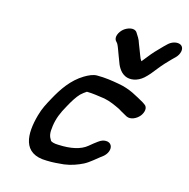

<svg xmlns="http://www.w3.org/2000/svg" viewBox="-107 -858 917 933"><g transform="rotate(15 352.0 -391.5)"><path d="M462.6 -195C451.3 -195 439.1 -191.4 425.4 -180.9C414.4 -172.9 403.4 -164.5 386.2 -150C355.8 -124.9 307.2 -113.9 244.4 -117C244.2 -117 243.6 -117 243.3 -117C221.7 -117 206.9 -122.9 204.5 -126.7C191.9 -146.6 188.4 -160.5 193.8 -198.5C199.3 -237.1 211.8 -268 234.3 -307.5C250.1 -336.9 266.5 -362.9 282.5 -379.6C289.7 -386.5 304.9 -398.6 311.4 -402C344 -401.5 368 -396.7 401.3 -392.3C432 -386.4 457.9 -373.8 483 -362C495.2 -355.2 502.5 -349.4 519.2 -341.1L528.2 -336.1C550.3 -324.9 579.7 -339.9 594.7 -358.8C608.5 -376.3 616.3 -404.2 595.1 -416.4L587 -421.9C586.7 -422.2 586.1 -422.5 585.7 -422.8C547.6 -443.6 509.5 -469.5 447.3 -479.7C413.7 -485.7 380.7 -491 338.6 -491C319.1 -491 298.1 -481.3 277.1 -468.8C220 -434.3 183.1 -379.8 152.4 -323.3C135.2 -291.6 121.9 -268.2 111.1 -229.8C83.5 -131 83.7 -28.6 208.8 -28C239.8 -26.7 266.8 -29.5 294.8 -32.2C329.5 -36.7 361.6 -48.5 387.9 -61.7C412.9 -74.2 445.7 -103.9 457.2 -112.3C461.4 -115.4 482.1 -127.5 490.5 -150C499.3 -173.8 488.3 -195 462.6 -195ZM385.6 -675C390.6 -669.8 393.9 -665.3 395.3 -661.5C397.4 -655.3 400.2 -652.7 403.1 -642.9C408.3 -626.6 419.7 -600.2 423.8 -587.7C430.5 -567.3 443.6 -536.8 471.6 -523C496.8 -510.2 534.2 -516.3 563.1 -541.8C580.4 -556.9 598 -578.7 614 -599.7C629.3 -619.3 652.5 -644.6 669.5 -661.3L684.8 -676.1C694.4 -685.3 701.4 -698.4 703.5 -709.6C711.1 -751.7 659.7 -754.9 629.6 -725.9L613.7 -710.6C602 -698.7 591.5 -687.9 578.6 -674.3C558.2 -652.2 543.7 -631 528.7 -613.6L521.7 -624.6L515.1 -640.9C511 -653.1 499.4 -680.8 494.9 -693.1C488.8 -714.8 478 -728.8 469.3 -742.7C456 -763.7 421.4 -753.3 402.8 -737.7C384.8 -722.6 368.9 -692.4 385.6 -675Z"/></g></svg>

Font: Just Breathe
Style: BdObl7
Weight: 400
Foundry: Cannot Into Space Fonts
Version: Version 0.72